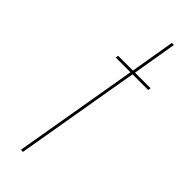

<svg xmlns="http://www.w3.org/2000/svg" viewBox="-215 -637 653 653"><g transform="rotate(45 112.0 -310.0)"><path d="M166 -620 139 -460H68L66 -450H137L60 0H70L147 -450H222L224 -460H149L176 -620Z"/></g></svg>

Font: Jost* 200 Hairline Italic
Style: Italic
Weight: 100
Italic angle: -10°
Version: Version 3.200; ttfautohint (v0.97) -l 8 -r 50 -G 200 -x 14 -